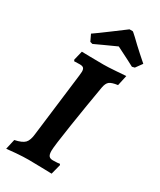

<svg xmlns="http://www.w3.org/2000/svg" viewBox="-220 -946 856 1027"><g transform="rotate(30 207.5 -432.5)"><path d="M222 -103Q222 -80 229.5 -71Q237 -62 254 -62Q270 -62 281.5 -63Q293 -64 296 -65L300 -59L284 3Q268 3 225 1.5Q182 0 142 0Q108 0 64 3.5Q20 7 7 9L21 -53Q65 -62 81.5 -79Q98 -96 102 -138L150 -527Q152 -545 152 -550Q152 -566 145.5 -572.5Q139 -579 122 -579L88 -578L84 -586L98 -643Q126 -643 146 -642L232 -641Q259 -641 306.5 -644.5Q354 -648 369 -649L355 -585Q318 -580 304.5 -569Q291 -558 286 -530Q265 -409 243.5 -270Q222 -131 222 -103ZM259 -874H278Q279 -876 304 -852.5Q329 -829 337 -821Q368 -792 415 -751L386 -711L370 -707L332 -727Q260 -764 255 -766Q243 -761 180 -732L126 -707L111 -711L92 -751Q117 -768 178 -813.5Q239 -859 259 -874Z"/></g></svg>

Font: Alegreya
Style: Bold Italic
Weight: 700
Italic angle: -7°
Designer: Juan Pablo del Peral
Foundry: Huerta Tipografica
Version: Version 2.007; ttfautohint (v1.6)